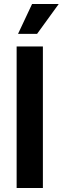

<svg xmlns="http://www.w3.org/2000/svg" viewBox="-20 -938 324 958"><path d="M63 0V-706H194V0ZM165 -769H70L140 -918H273Z"/></svg>

Font: Mukta Vaani
Style: Bold
Weight: 700
Designer: Noopur Datye, Girish Dalvi, Yashodeep Gholap, Pallavi Karambelkar
Foundry: Ek Type
Version: Version 2.538;PS 1.000;hotconv 16.6.51;makeotf.lib2.5.65220;